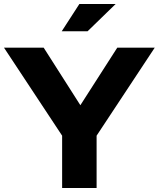

<svg xmlns="http://www.w3.org/2000/svg" viewBox="-30 -938 792 958"><path d="M280 0V-261L-10 -700H188L371 -413L555 -700H742L452 -261V0ZM278 -782 366 -918H547L407 -782Z"/></svg>

Font: Red Hat Display Black
Style: Regular
Weight: 900
Designer: Pentagram, MCKL
Foundry: Pentagram, MCKL
Version: Version 1.023; ttfautohint (v1.8.3)